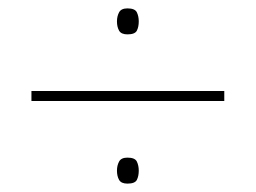

<svg xmlns="http://www.w3.org/2000/svg" viewBox="-20 -582 610 458"><path d="M284 -500Q269 -500 264 -509Q259 -518 259 -531Q259 -543 264 -552.5Q269 -562 284 -562Q302 -562 306.5 -552.5Q311 -543 311 -531Q311 -518 306.5 -509Q302 -500 284 -500ZM55 -341V-365H515V-341ZM284 -144Q269 -144 264 -153Q259 -162 259 -175Q259 -187 264 -196.5Q269 -206 284 -206Q302 -206 306.5 -196.5Q311 -187 311 -175Q311 -162 306.5 -153Q302 -144 284 -144Z"/></svg>

Font: Noto Sans Khmer UI Thin
Style: Regular
Weight: 100
Designer: Danh Hong and the Monotype Design Team
Foundry: Monotype Imaging Inc.
Version: Version 2.002; ttfautohint (v1.8.4.7-5d5b)